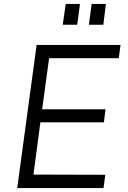

<svg xmlns="http://www.w3.org/2000/svg" viewBox="-20 -950 646 970"><path d="M384 -930H312L297 -825H370ZM515 -930H443L429 -825H502ZM67 0H503L512 -67L149 -68L184 -332H505L513 -398H193L228 -656H580L589 -723H165Z"/></svg>

Font: United Sans Light
Style: Italic
Weight: 300
Italic angle: -8°
Designer: Pablo Impallari, Rodrigo Fuenzalida (Modified by Dan O. Williams)
Version: Version 1.000;PS 001.000;hotconv 1.0.88;makeotf.lib2.5.64775